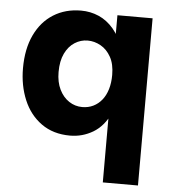

<svg xmlns="http://www.w3.org/2000/svg" viewBox="-51 -560 713 794"><g transform="rotate(5 305.5 -163.0)"><path d="M551 -507V187H405V-507ZM405 -259Q405 -304 388.5 -333.5Q372 -363 346 -377.5Q320 -392 292 -392Q263 -392 238 -376Q213 -360 198 -329Q183 -298 183 -252Q183 -210 198 -179.5Q213 -149 238 -132.5Q263 -116 293 -116Q318 -116 338.5 -126Q359 -136 374 -154.5Q389 -173 397 -199.5Q405 -226 405 -259ZM446 -258Q446 -162 419 -104Q392 -46 348 -20Q304 6 253 6Q183 6 134 -29Q85 -64 60 -123.5Q35 -183 35 -255Q35 -335 62.5 -393Q90 -451 139.5 -482Q189 -513 254 -513Q293 -513 327.5 -498Q362 -483 389 -451.5Q416 -420 431 -372Q446 -324 446 -258Z"/></g></svg>

Font: Hind Variable Light
Style: Regular
Weight: 300
Designer: Manushi Parikh, Satya Rajpurohit
Foundry: Indian Type Foundry
Version: Version 3.000